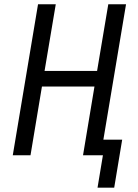

<svg xmlns="http://www.w3.org/2000/svg" viewBox="-20 -718 640 888"><path d="M431.1 149.9H508.2L545.1 -72.1H458.1L562.9 -698.2H480.8L429 -389.9H186.1L237.9 -698.2H155.9L39.1 0H121.1L174 -317.8H416.9L364 0H456Z"/></svg>

Font: Margiela Mono Italic Italic
Style: Regular
Weight: 400
Designer: Mike Abbink, Paul van der Laan, Pieter van Rosmalen
Foundry: Bold Monday
Version: Version 2.003 2021